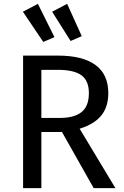

<svg xmlns="http://www.w3.org/2000/svg" viewBox="-20 -978 645 998"><path d="M302 -292H195V0H100V-689H281Q410 -689 476.5 -640Q543 -591 543 -494Q543 -422 506 -377Q469 -332 394 -309L580 0H467ZM291 -365Q366 -365 404 -395.5Q442 -426 442 -494Q442 -558 403.5 -586.5Q365 -615 280 -615H195V-365ZM263 -785 205 -760 99 -917 177 -958ZM405 -790 347 -765 251 -917 329 -958Z"/></svg>

Font: FiraGO
Style: Regular
Weight: 400
Designer: bBox Type
Foundry: bBox Type GmbH
Version: Version 1.001;April 20, 2020;FontCreator 12.0.0.2555 64-bit